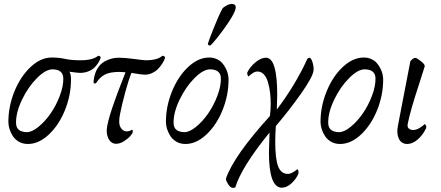

<svg xmlns="http://www.w3.org/2000/svg" viewBox="-20 -710 2188 952"><path d="M324.2 -354.5Q332 -344.2 332 -315.4Q332 -238.3 302.2 -164.3Q272.5 -90.3 222.4 -43.2Q172.4 3.9 118.2 3.9Q93.3 3.9 73.7 -7.3Q54.2 -18.6 43.2 -35.9Q32.2 -53.2 26.9 -71.3Q21.5 -89.4 21.5 -105.5Q21.5 -182.6 51.5 -256.6Q81.5 -330.6 131.6 -377.7Q181.6 -424.8 236.3 -424.8Q271.5 -424.8 302.7 -418Q334 -411.1 377 -411.1Q441.4 -411.1 466.8 -433.6Q469.7 -433.6 474.4 -431.2Q479 -428.7 479.5 -425.8Q477.1 -415 470 -402.8Q462.9 -390.6 451.2 -377.9Q439.5 -365.2 419.9 -356.9Q400.4 -348.6 377 -348.6Q365.2 -348.6 324.2 -354.5ZM242.2 -366.2Q207.5 -367.2 163.6 -323.2Q119.6 -279.3 89.1 -215.6Q58.6 -151.9 59.6 -100.6Q59.6 -56.2 112.3 -54.7Q137.7 -54.2 170.4 -80.8Q203.1 -107.4 230.5 -146.7Q257.8 -186 276.1 -233.9Q294.4 -281.7 293.9 -320.3Q293.9 -364.7 242.2 -366.2Z M574.2 -353.5Q525.4 -353.5 500 -340.3Q474.6 -327.1 457 -298.8Q452.1 -293.9 444.3 -297.9Q442.9 -305.7 447.3 -328.1Q452.1 -352.1 463.1 -369.9Q474.1 -387.7 487.3 -397.7Q500.5 -407.7 516.6 -413.8Q532.7 -419.9 545.4 -421.9Q558.1 -423.8 571.3 -423.8Q599.1 -423.8 645.8 -417.5Q692.4 -411.1 703.1 -411.1Q760.7 -411.1 785.2 -433.6Q788.6 -433.6 793.7 -430.9Q798.8 -428.2 798.8 -424.8Q798.3 -421.9 794.7 -413.3Q791 -404.8 782.7 -392.1Q774.4 -379.4 763.4 -367.9Q752.4 -356.4 735.1 -348.1Q717.8 -339.8 698.2 -339.8Q689.9 -339.8 680.4 -341.1Q670.9 -342.3 656.2 -344.7Q641.6 -347.2 631.8 -348.6Q618.7 -317.4 601.3 -253.7Q584 -189.9 575.2 -144.5Q565.9 -98.6 577.6 -78.6Q589.4 -58.6 607.4 -58.6Q622.6 -58.6 635.7 -67.4Q639.6 -63.5 637.7 -52.7Q636.2 -47.4 625.5 -34.9Q614.7 -22.5 594.7 -9.8Q574.7 2.9 555.7 2.9Q530.8 2.9 517.6 -23.2Q504.4 -49.3 511.7 -85.9Q516.1 -108.4 524.2 -136Q532.2 -163.6 544.2 -197.3Q556.2 -231 563.7 -251.5Q571.3 -272 585.9 -309.1Q600.6 -346.2 602.5 -351.6Q583 -353.5 574.2 -353.5Z M1128.9 -690.4Q1152.3 -690.4 1148.4 -668Q1144 -646 1114 -600.8Q1084 -555.7 1055.7 -521Q1027.3 -486.3 1022.5 -484.4H1019.5Q1016.1 -484.4 1013.2 -487.1Q1010.3 -489.7 1010.7 -493.2Q1013.2 -503.9 1038.1 -566.9Q1063 -629.9 1082 -666Q1086.9 -673.8 1102.1 -682.1Q1117.2 -690.4 1128.9 -690.4ZM1023.4 -366.2Q988.8 -367.2 944.8 -323.2Q900.9 -279.3 870.4 -215.6Q839.8 -151.9 840.8 -100.6Q840.8 -56.2 893.6 -54.7Q918.9 -54.2 951.7 -80.8Q984.4 -107.4 1011.7 -146.7Q1039.1 -186 1057.4 -233.9Q1075.7 -281.7 1075.2 -320.3Q1075.2 -364.7 1023.4 -366.2ZM899.4 3.9Q874.5 3.9 855 -7.3Q835.4 -18.6 824.5 -35.9Q813.5 -53.2 808.1 -71.3Q802.7 -89.4 802.7 -105.5Q802.7 -182.6 832.8 -256.6Q862.8 -330.6 912.8 -377.7Q962.9 -424.8 1017.6 -424.8Q1037.6 -424.8 1054.2 -417.2Q1070.8 -409.7 1081.3 -397.9Q1091.8 -386.2 1099.4 -371.3Q1106.9 -356.4 1110.1 -342.3Q1113.3 -328.1 1113.3 -315.4Q1113.3 -238.3 1083.5 -164.3Q1053.7 -90.3 1003.7 -43.2Q953.6 3.9 899.4 3.9Z M1513.7 -423.8Q1522.9 -423.8 1530 -399.7Q1537.1 -375.5 1534.2 -357.4Q1528.3 -324.7 1472.2 -245.1Q1416 -165.5 1347.7 -85Q1344.7 -42.5 1344.7 -7.8Q1344.7 78.6 1359.4 115.5Q1374 152.3 1407.2 152.3Q1418.5 152.3 1433.6 143.8Q1448.7 135.3 1453.1 128.9Q1458.5 130.4 1459.7 139.2Q1460.9 147.9 1459 152.3Q1449.7 175.8 1426.3 198Q1402.8 220.2 1377.9 220.7Q1313.5 220.7 1313.5 45.9Q1313.5 26.4 1316.4 -52.7Q1177.2 118.2 1146.5 219.7Q1138.7 221.7 1135.7 221.7Q1122.1 221.7 1110.4 202.1Q1098.6 182.6 1100.6 174.8Q1139.2 62.5 1318.4 -134.8Q1322.3 -168 1322.3 -194.3Q1322.3 -224.1 1319.1 -250.7Q1315.9 -277.3 1308.8 -302Q1301.8 -326.7 1288.3 -341.1Q1274.9 -355.5 1256.8 -355.5Q1244.6 -355.5 1231.4 -346.4Q1218.3 -337.4 1212.9 -331.1Q1210 -331.1 1207.5 -338.1Q1205.1 -345.2 1206.1 -350.6Q1219.7 -378.9 1247.1 -401.4Q1274.4 -423.8 1298.8 -423.8Q1354.5 -423.8 1354.5 -239.3Q1354.5 -213.9 1352.5 -167Q1443.8 -286.6 1503.9 -418Q1509.8 -423.8 1513.7 -423.8Z M1790 -366.2Q1755.4 -367.2 1711.4 -323.2Q1667.5 -279.3 1637 -215.6Q1606.4 -151.9 1607.4 -100.6Q1607.4 -56.2 1660.2 -54.7Q1685.5 -54.2 1718.3 -80.8Q1751 -107.4 1778.3 -146.7Q1805.7 -186 1824 -233.9Q1842.3 -281.7 1841.8 -320.3Q1841.8 -364.7 1790 -366.2ZM1666 3.9Q1641.1 3.9 1621.6 -7.3Q1602.1 -18.6 1591.1 -35.9Q1580.1 -53.2 1574.7 -71.3Q1569.3 -89.4 1569.3 -105.5Q1569.3 -182.6 1599.4 -256.6Q1629.4 -330.6 1679.4 -377.7Q1729.5 -424.8 1784.2 -424.8Q1804.2 -424.8 1820.8 -417.2Q1837.4 -409.7 1847.9 -397.9Q1858.4 -386.2 1866 -371.3Q1873.5 -356.4 1876.7 -342.3Q1879.9 -328.1 1879.9 -315.4Q1879.9 -238.3 1850.1 -164.3Q1820.3 -90.3 1770.3 -43.2Q1720.2 3.9 1666 3.9Z M2028.3 -65.4Q2043.9 -65.4 2060.1 -75.2Q2076.2 -85 2085.9 -94.7Q2087.9 -94.7 2090.8 -89.8Q2093.8 -85 2093.8 -81.1Q2093.8 -77.1 2092.8 -74.2Q2076.7 -40.5 2051 -18.3Q2025.4 3.9 1999 3.9Q1969.7 3.4 1957.5 -22.7Q1945.3 -48.8 1953.1 -86.9Q1960 -126.5 2014.6 -406.2Q2027.8 -422.9 2040 -422.9Q2045.9 -422.9 2066.9 -406.7Q2087.9 -390.6 2085.9 -380.9Q2074.7 -344.2 2055.7 -285.9Q2036.6 -227.5 2023.9 -184.3Q2011.2 -141.1 2002 -97.7Q1998 -79.6 2007.3 -72.5Q2016.6 -65.4 2028.3 -65.4Z"/></svg>

Font: Crimson
Style: Italic
Weight: 400
Italic angle: -11°
Version: Version 0.8